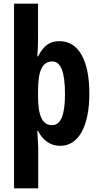

<svg xmlns="http://www.w3.org/2000/svg" viewBox="-20 -780 540 1040"><path d="M464 -273C464 -452 406 -557 303 -557C254 -557 220 -539 186 -475H182C185 -508 186 -541 186 -575V-760H56V240H187V21C187 1 184 -30 182 -71H186C214 -16 256 10 307 10C405 10 464 -96 464 -273ZM332 -271C332 -169 314 -102 262 -102C210 -102 186 -151 186 -260V-287C186 -399 210 -447 263 -447C309 -447 332 -391 332 -271Z"/></svg>

Font: Noto Sans Devanagari ExtraCondensed
Style: Bold
Weight: 700
Width: 2
Designer: Jelle Bosma - Monotype Design Team
Foundry: Monotype Imaging Inc.
Version: Version 2.004